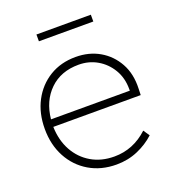

<svg xmlns="http://www.w3.org/2000/svg" viewBox="-129 -792 813 902"><g transform="rotate(-20 277.5 -341.5)"><path d="M301 10Q224 10 165 -25Q106 -60 73 -121.5Q40 -183 40 -262Q40 -341 72 -401.5Q104 -462 160.5 -496.5Q217 -531 291 -531Q358 -531 410 -501Q462 -471 492 -417Q522 -363 519 -289L518 -258H81Q83 -190 111.5 -138.5Q140 -87 189.5 -58Q239 -29 304 -29Q399 -29 472 -97L493 -66Q456 -32 407 -11Q358 10 301 10ZM292 -492Q203 -492 147.5 -438Q92 -384 83 -295H477V-303Q477 -359 451.5 -401.5Q426 -444 384.5 -468Q343 -492 292 -492ZM155 -659V-693H427V-659Z"/></g></svg>

Font: Readex Pro Light
Style: Regular
Weight: 300
Designer: Bonnie Shaver-Troup, Thomas Jockin
Foundry: Lexend
Version: Version 1.200; ttfautohint (v1.8.3)